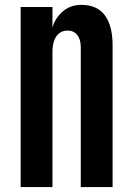

<svg xmlns="http://www.w3.org/2000/svg" viewBox="-20 -761 538 781"><path d="M64 0V-732.4H193.4V-648.4Q203.1 -686 234.4 -713.6Q265.6 -741.2 311 -741.2Q374.5 -741.2 406.2 -699Q438 -656.7 438 -576.7V0H308.6V-568.8Q308.6 -600.6 294.2 -618.7Q279.8 -636.7 254.9 -636.7Q234.9 -636.7 220.9 -625.7Q207 -614.7 200.2 -595.5Q193.4 -576.2 193.4 -550.3V0Z"/></svg>

Font: Antonio
Style: Bold
Weight: 700
Designer: Vernon Adams
Foundry: Vernon Adams
Version: Version 1.002